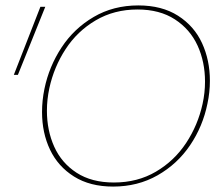

<svg xmlns="http://www.w3.org/2000/svg" viewBox="-20 -683 824 708"><path d="M135 -270Q135 -313 144 -356Q161 -438 207 -508Q253 -578 325.5 -620.5Q398 -663 490 -663Q577 -663 636.5 -625Q696 -587 725 -524Q754 -461 754 -385Q754 -343 745 -301Q728 -217 681 -147.5Q634 -78 561 -36.5Q488 5 397 5Q312 5 253 -32Q194 -69 164.5 -131Q135 -193 135 -270ZM727 -300Q736 -341 736 -382Q736 -455 708.5 -515Q681 -575 625 -611.5Q569 -648 487 -648Q401 -648 333 -608Q265 -568 222 -502Q179 -436 162 -358Q153 -316 153 -275Q153 -202 180 -142Q207 -82 262.5 -46Q318 -10 400 -10Q487 -10 555 -50Q623 -90 666.5 -156Q710 -222 727 -300ZM31 -407 129 -658H147L46 -407Z"/></svg>

Font: Ysabeau Thin
Style: Italic
Weight: 200
Italic angle: -12°
Designer: Christian Thalmann (Catharsis Fonts)
Version: Version 0.003